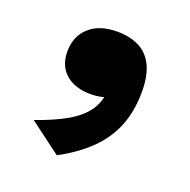

<svg xmlns="http://www.w3.org/2000/svg" viewBox="-80 -261 533 540"><g transform="rotate(20 186.0 9.5)"><path d="M143 202 48 131Q103 112 139.5 91Q176 70 195 43Q214 16 215 -21Q216 -32 218.5 -36Q221 -40 225 -38Q229 -36 234 -31Q239 -26 245 -19Q237 -9 225.5 -3Q214 3 201 5.5Q188 8 173 8Q127 8 99 -15.5Q71 -39 71 -83Q71 -128 101 -155.5Q131 -183 184 -183Q222 -183 249.5 -169.5Q277 -156 292 -126Q307 -96 307 -48Q307 11 288.5 56.5Q270 102 233.5 137.5Q197 173 143 202Z"/></g></svg>

Font: Roboto Serif
Style: Bold
Weight: 700
Designer: Greg Gazdowicz
Foundry: Commercial Type
Version: Version 1.008